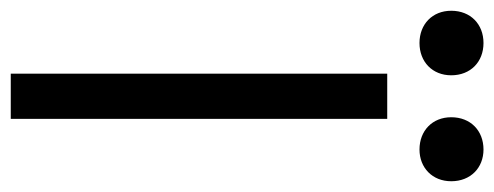

<svg xmlns="http://www.w3.org/2000/svg" viewBox="-338 -618 919 357"><g transform="rotate(90 121.5 -439.5)"><path d="M80 0H164V-700H80ZM-37 -819C-37 -784 -12 -760 23 -760C58 -760 83 -784 83 -819C83 -855 58 -879 23 -879C-12 -879 -37 -855 -37 -819ZM161 -819C161 -784 186 -760 221 -760C255 -760 280 -784 280 -819C280 -855 255 -879 221 -879C186 -879 161 -855 161 -819Z"/></g></svg>

Font: Meta Space
Style: Regular
Weight: 400
Designer: Meta Pool / Florian Karsten
Foundry: Meta Pool / Florian Karsten
Version: Version 2.000;Glyphs 3.1.1 (3137)